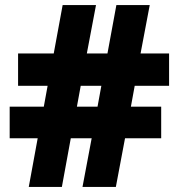

<svg xmlns="http://www.w3.org/2000/svg" viewBox="-20 -734 702 754"><path d="M509 -397 494 -315H613V-191H471L435 0H304L340 -191H258L223 0H93L128 -191H18V-315H152L167 -397H51V-524H191L226 -714H357L321 -524H402L437 -714H568L532 -524H644V-397ZM282 -315H363L378 -397H297Z"/></svg>

Font: Noto Sans Gujarati UI Black
Style: Regular
Weight: 900
Designer: Jelle Bosma - Monotype Design Team, Universal Thirst
Foundry: Monotype Imaging Inc.
Version: Version 2.106; ttfautohint (v1.8.4.7-5d5b)